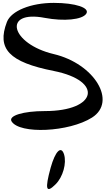

<svg xmlns="http://www.w3.org/2000/svg" viewBox="-20 -867 775 1331"><path d="M331 296C290 446 299 477 366 410C416 360 443 265 424 203C404 140 363 181 331 296ZM28 -715C-44 -528 44 -436 353 -375C699 -306 653 -97 291 -97C141 -97 37 -65 60 -26C115 65 459 49 618 -52C793 -163 635 -425 353 -492C53 -563 -5 -800 291 -743C423 -718 551 -730 578 -772C605 -813 503 -847 353 -847C194 -847 58 -792 28 -715Z"/></svg>

Font: Venom Sans
Style: Regular
Weight: 400
Version: Version 1.001